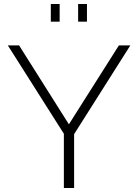

<svg xmlns="http://www.w3.org/2000/svg" viewBox="-20 -936 687 956"><path d="M75 -710 323 -317 572 -710H629L349 -268V0H298V-270L19 -710ZM233 -828V-916H277V-828ZM369 -828V-916H413V-828Z"/></svg>

Font: Oxford Sans
Style: Regular
Weight: 300
Designer: Matt McInerney, Pablo Impallari, Rodrigo Fuenzalida
Foundry: Matt McInerney, Pablo Impallari, Rodrigo Fuenzalida
Version: Version 3.000g; ttfautohint (v1.5) -l 8 -r 28 -G 28 -x 14 -D